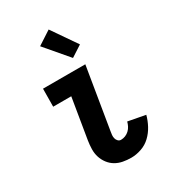

<svg xmlns="http://www.w3.org/2000/svg" viewBox="-187 -866 875 975"><g transform="rotate(-30 250.0 -379.0)"><path d="M293 8Q268 8 244.5 3.5Q221 -1 201.5 -12.5Q182 -24 168 -42.5Q154 -61 147 -83Q140 -105 140.5 -129.5Q141 -154 145 -179L184 -415H78L79 -520H327L268 -162Q266 -151 265 -141Q264 -131 266.5 -121Q269 -111 276 -104Q283 -97 293 -97Q306 -97 318.5 -102Q331 -107 341 -116.5Q351 -126 357 -138Q363 -150 366 -162L467 -143Q459 -113 444 -85Q429 -57 406 -35Q383 -13 352.5 -2.5Q322 8 293 8ZM289 -579 174 -714 254 -766 354 -621Z"/></g></svg>

Font: Iosevka Curly Extrabold
Style: Italic
Weight: 800
Italic angle: -9°
Monospace: yes
Designer: Belleve Invis
Foundry: Belleve Invis
Version: Version 22.1.2; ttfautohint (v1.8.4)